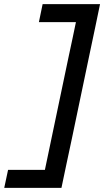

<svg xmlns="http://www.w3.org/2000/svg" viewBox="-78 -789 503 928"><path d="M-57.5 119 -39 32H139Q147.5 -8 156 -49Q164.5 -90 174.5 -137.5L254 -516.5Q264 -563 272.5 -603Q280.5 -643 289 -682H110L128 -769H405.5Q393.5 -710.5 382 -655.8Q370.5 -601 356.5 -535L269.5 -119.5Q255 -52 243.2 3.8Q231.5 59.5 219 119Z"/></svg>

Font: Heraclito Medium
Style: Italic
Weight: 500
Italic angle: -12°
Designer: Kostas Bartsokas (font) & Cristiano Sobral (main changes)
Foundry: Kostas Bartsokas (font) & Cristiano Sobral (main changes)
Version: Version 1.00;July 8, 2020;FontCreator 13.0.0.2655 64-bit